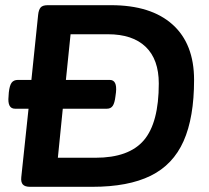

<svg xmlns="http://www.w3.org/2000/svg" viewBox="-20 -720 805 740"><path d="M96 0Q76 0 68 -9Q60 -18 62 -37L90 -301H38Q8 -301 13 -349L14 -364Q17 -391 25 -401.5Q33 -412 49 -412H101L127 -663Q129 -682 136.5 -691Q144 -700 164 -700H408Q562 -700 645 -625.5Q728 -551 728 -412Q728 -267 687.5 -176Q647 -85 560.5 -42.5Q474 0 336 0ZM203 -112H348Q477 -112 534.5 -179.5Q592 -247 592 -398Q592 -491 541.5 -539.5Q491 -588 396 -588H252L234 -412H403Q432 -412 427 -364L425 -349Q422 -323 414.5 -312Q407 -301 392 -301H222Z"/></svg>

Font: Asap Semi Expanded Semi Expanded SemiBold
Style: Italic
Weight: 600
Width: 6
Italic angle: -6°
Designer: Pablo Cosgaya
Foundry: Omnibus-Type
Version: Version 3.001; ttfautohint (v1.8.4.7-5d5b)